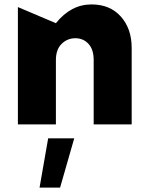

<svg xmlns="http://www.w3.org/2000/svg" viewBox="-20 -563 672 869"><path d="M394 -543Q301 -543 233 -458L61 -531V0H233V-291Q233 -339 259 -364.5Q285 -390 321 -390Q357 -390 380.5 -364.5Q404 -339 404 -291V0H576V-346Q576 -433 527 -488Q478 -543 394 -543ZM316 63H198L159 286H252Z"/></svg>

Font: Geom ExtraBold
Style: Bold
Weight: 800
Version: Version 1.102